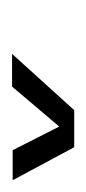

<svg xmlns="http://www.w3.org/2000/svg" viewBox="70 -833 146 326"><g transform="rotate(90 143.0 -670.0)"><path d="M71.5 -617.5H127L216.5 -723H167ZM235 -618.5H286L230 -723H182Z"/></g></svg>

Font: Anybody ExtraCondensed
Style: Italic
Weight: 400
Width: 2
Italic angle: -10°
Version: Version 1.113;gftools[0.9.25]